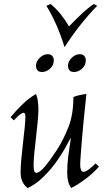

<svg xmlns="http://www.w3.org/2000/svg" viewBox="-20 -925 537 960"><path d="M118 15Q83 -11 83 -64Q83 -90 86.5 -129Q90 -168 95 -210Q100 -252 103.5 -287Q107 -322 107 -341Q107 -361 98 -361Q84 -361 49 -323L33 -339Q59 -371 92.5 -403.5Q126 -436 160 -455Q166 -442 169 -421.5Q172 -401 172 -376Q172 -354 168.5 -316.5Q165 -279 160 -237.5Q155 -196 151.5 -159Q148 -122 148 -99Q148 -78 151.5 -69.5Q155 -61 162 -61Q178 -61 204.5 -92.5Q231 -124 265 -176Q297 -226 322 -289Q347 -352 347 -440Q379 -452 412 -455Q410 -434 406 -396.5Q402 -359 397.5 -314Q393 -269 389.5 -225.5Q386 -182 383.5 -148Q381 -114 381 -99Q381 -88 384.5 -77Q388 -66 398 -66Q408 -66 423.5 -77.5Q439 -89 458 -108L475 -92Q447 -60 408 -30.5Q369 -1 336 15Q316 -11 316 -64Q316 -103 321 -142Q326 -181 334 -233H332Q278 -128 221.5 -66Q165 -4 118 15ZM350 -565Q334 -565 327 -574Q320 -583 320 -596Q320 -618 338.5 -636Q357 -654 379 -654Q394 -654 401.5 -645Q409 -636 409 -623Q409 -599 390.5 -582Q372 -565 350 -565ZM190 -565Q174 -565 167 -574Q160 -583 160 -596Q160 -618 178.5 -636Q197 -654 219 -654Q234 -654 241.5 -645Q249 -636 249 -623Q249 -599 230.5 -582Q212 -565 190 -565ZM449 -905 466 -896Q421 -850 380.5 -798.5Q340 -747 304 -691H302Q268 -804 212 -896L233 -905Q260 -883 283 -854.5Q306 -826 325 -793Q357 -826 387 -854.5Q417 -883 449 -905Z"/></svg>

Font: Bona Nova SC
Style: Italic
Weight: 400
Italic angle: -4°
Designer: Mateusz Machalski
Foundry: Capitalics
Version: Version 4.001; ttfautohint (v1.8.4.7-5d5b)